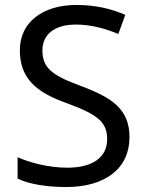

<svg xmlns="http://www.w3.org/2000/svg" viewBox="-20 -744 589 774"><path d="M502 -191C502 -303 433 -350 307 -397C191 -440 151 -469 151 -541C151 -603 197 -645 286 -645C348 -645 407 -628 457 -607L485 -684C431 -708 366 -724 288 -724C153 -724 60 -655 60 -542C60 -431 122 -374 244 -330C373 -283 412 -253 412 -183C412 -112 357 -68 251 -68C175 -68 99 -89 51 -110V-24C96 -2 167 10 247 10C403 10 502 -64 502 -191Z"/></svg>

Font: Noto Sans Elbasan
Style: Regular
Weight: 400
Designer: Monotype Design Team
Foundry: Monotype Imaging Inc.
Version: Version 2.004